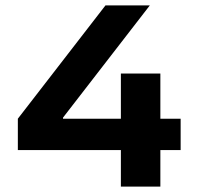

<svg xmlns="http://www.w3.org/2000/svg" viewBox="-20 -690 740 710"><path d="M427 -418V-251H213V-255L534 -670H370L46 -251V-135H427V0H573V-135H648V-251H573V-418Z"/></svg>

Font: LT Wave Bold
Style: Regular
Weight: 700
Designer: Daniel Lyons
Version: Version 2.5 (Glyphs App)